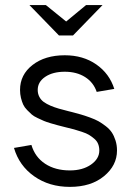

<svg xmlns="http://www.w3.org/2000/svg" viewBox="-20 -728 522 758"><path d="M235.8 -509.8Q308.1 -509.8 360.1 -473.6Q412.1 -437.5 431.2 -377L361.8 -365.2Q349.1 -402.8 315.9 -423.8Q282.7 -444.8 235.8 -444.8Q188.5 -444.8 158.7 -424.8Q128.9 -404.8 128.9 -373Q128.9 -357.9 135.3 -345.7Q141.6 -333.5 152.8 -325.4Q164.1 -317.4 179.4 -310.8Q194.8 -304.2 212.4 -299.1Q230 -293.9 250 -289.1Q258.3 -287.1 262.2 -286.1Q284.7 -280.3 299.1 -276.1Q313.5 -272 334.5 -264.4Q355.5 -256.8 368.9 -249.3Q382.3 -241.7 397.5 -230Q412.6 -218.3 421.4 -205.1Q430.2 -191.9 436 -173.6Q441.9 -155.3 441.9 -133.8Q441.9 -74.7 390.6 -32.5Q339.4 9.8 255.9 9.8Q174.3 9.8 115 -32Q55.7 -73.7 35.2 -144L104 -155.8Q118.2 -107.9 158.2 -81.5Q198.2 -55.2 255.9 -55.2Q306.2 -55.2 339.1 -78.1Q372.1 -101.1 372.1 -133.8Q372.1 -147.9 367.4 -159.7Q362.8 -171.4 352.1 -180.4Q341.3 -189.5 331.3 -195.6Q321.3 -201.7 302.7 -207.8Q284.2 -213.9 272 -217.3Q259.8 -220.7 236.8 -226.1Q217.8 -231 208.3 -233.4Q198.7 -235.8 180.7 -241.2Q162.6 -246.6 153.1 -250.7Q143.6 -254.9 128.4 -262Q113.3 -269 105.2 -276.1Q97.2 -283.2 86.9 -293.7Q76.7 -304.2 71.5 -315.4Q66.4 -326.7 62.7 -341.6Q59.1 -356.4 59.1 -373Q59.1 -433.1 108.4 -471.4Q157.7 -509.8 235.8 -509.8ZM384.8 -708 268.1 -587.9H212.9L96.2 -708H161.1L241.2 -643.1L319.8 -708Z"/></svg>

Font: LT Superior
Style: Regular
Weight: 400
Designer: Daniel Lyons
Foundry: LyonsType
Version: Version 1.000